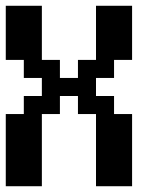

<svg xmlns="http://www.w3.org/2000/svg" viewBox="-20 -645 540 665"><path d="M0 -625H125V-437.5H187.5V-375H250V-437.5H312.5V-625H437.5V-437.5H375V-375H312.5V-312.5H375V-250H437.5V0H312.5V-250H250V-312.5H187.5V-250H125V0H0V-250H62.5V-312.5H125V-375H62.5V-437.5H0Z"/></svg>

Font: NeoDunggeunmo Code
Style: Regular
Weight: 400
Monospace: yes
Version: Version 1.600